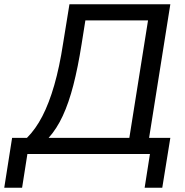

<svg xmlns="http://www.w3.org/2000/svg" viewBox="-68 -725 871 904"><path d="M-48 159 -11 -76H59Q100 -117 131.5 -178Q163 -239 187.5 -324Q212 -409 229 -520L259 -705H734L634 -76H734L696 159H613L638 0H61L36 159ZM161 -76H541L629 -629H334L316 -516Q299 -408 277.5 -324.5Q256 -241 227.5 -179.5Q199 -118 161 -76Z"/></svg>

Font: Nunito Sans 12pt Medium
Style: Italic
Weight: 500
Italic angle: -9°
Designer: Vernon Adams
Foundry: Vernon Adams
Version: Version 3.101;gftools[0.9.27]